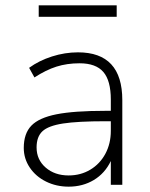

<svg xmlns="http://www.w3.org/2000/svg" viewBox="-20 -692 561 719"><path d="M438 -317V0H395V-89Q373 -43 331.5 -18Q290 7 237 7Q191 7 152.5 -12Q114 -31 91.5 -64.5Q69 -98 69 -138Q69 -192 97.5 -221.5Q126 -251 191.5 -264Q257 -277 375 -277H395V-319Q395 -390 367 -422.5Q339 -455 278 -455Q231 -455 191.5 -442.5Q152 -430 109 -402L89 -438Q126 -465 174.5 -480.5Q223 -496 272 -496Q438 -496 438 -317ZM395 -202V-238H376Q271 -238 216 -229.5Q161 -221 139 -200.5Q117 -180 117 -140Q117 -94 151 -64.5Q185 -35 237 -35Q282 -35 318 -56.5Q354 -78 374.5 -116Q395 -154 395 -202ZM125 -629V-672H417V-629Z"/></svg>

Font: wassup Sans
Style: Light
Weight: 200
Version: Version 2.001